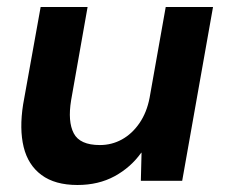

<svg xmlns="http://www.w3.org/2000/svg" viewBox="-20 -516 643 548"><path d="M201 12Q137 12 98.5 -16.5Q60 -45 47.5 -96.5Q35 -148 46 -218L96 -496H230L183 -230Q173 -169 190.5 -135.5Q208 -102 265 -102Q299 -102 328 -118Q357 -134 378 -164.5Q399 -195 407 -237L453 -496H588L500 0H382L384 -80H383Q353 -38 307 -13Q261 12 201 12Z"/></svg>

Font: DM Sans 28pt
Style: Bold Italic
Weight: 700
Italic angle: -10°
Version: Version 4.004;gftools[0.9.30]